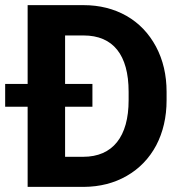

<svg xmlns="http://www.w3.org/2000/svg" viewBox="-30 -731 714 751"><path d="M298.3 0C360.4 -0.5 416.5 -14.6 465.8 -43C515.1 -71.3 553.7 -111.3 581.1 -162.6C607.9 -213.9 621.6 -272.9 621.6 -338.9V-371.6C621.6 -437.5 607.9 -496.6 580.1 -548.8C552.2 -600.6 514.2 -640.6 464.8 -668.9C415.5 -696.8 359.4 -710.9 296.9 -710.9H78.1V-402.8H-9.8V-313.5H78.1V0ZM331.5 -402.8H224.6V-592.3H296.9C412.1 -592.3 473.1 -516.6 473.1 -372.1V-338.9C473.1 -196.8 411.1 -117.7 295.4 -117.7H224.6V-313.5H331.5Z"/></svg>

Font: Roboto
Style: Bold
Weight: 700
Designer: Google
Version: Version 2.137; 2017